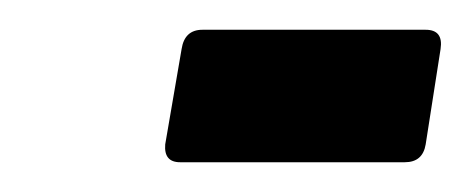

<svg xmlns="http://www.w3.org/2000/svg" viewBox="-20 -680 316 129"><path d="M101 -571Q90 -571 91 -583L102 -647Q104 -660 116 -660H266Q278 -660 276 -647L266 -583Q264 -571 252 -571Z"/></svg>

Font: Sofia Sans Extra Condensed ExtraBold
Style: Italic
Weight: 800
Italic angle: -9°
Designer: Botio Nikoltchev, Ani Petrova
Foundry: lettersoup
Version: Version 4.101; ttfautohint (v1.8.4.7-5d5b)